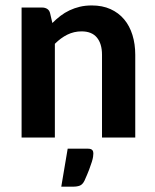

<svg xmlns="http://www.w3.org/2000/svg" viewBox="-20 -513 577 716"><path d="M60.5 0ZM60.5 0V-484.9H136.7Q148.4 -484.9 156.5 -479.5Q164.6 -474.1 167 -462.9L175.3 -427.2Q189.9 -441.9 205.6 -453.9Q221.2 -465.8 239.3 -474.4Q257.3 -482.9 277.6 -487.8Q297.9 -492.7 322.3 -492.7Q361.8 -492.7 392.1 -479Q422.4 -465.3 442.9 -440.9Q463.4 -416.5 473.9 -382.6Q484.4 -348.6 484.4 -308.6V0H360.4V-308.6Q360.4 -350.1 341.3 -373Q322.3 -396 284.2 -396Q255.9 -396 231.2 -383.8Q206.5 -371.6 184.6 -349.6V0ZM308.1 41.5Q314.9 41.5 319.1 43.2Q323.2 44.9 325.2 47.9Q327.1 50.8 327.6 54Q328.1 57.1 328.1 60.1Q328.1 64 327.1 71.3Q326.2 78.6 322.5 90.6Q318.8 102.5 312.3 119.9Q305.7 137.2 294.9 161.1Q288.1 174.8 278.1 179Q268.1 183.1 252.4 183.1H208.5L232.4 41.5Z"/></svg>

Font: Carlito
Style: Bold
Weight: 700
Designer: Lukasz Dziedzic
Foundry: tyPoland Lukasz Dziedzic
Version: Version 1.104